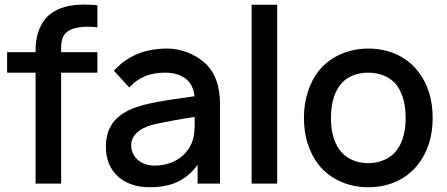

<svg xmlns="http://www.w3.org/2000/svg" viewBox="-20 -786 1914 822"><path d="M312.5 -667.7C338.5 -672.9 368.8 -672.9 396.9 -668.8V-763.5C316.7 -770.8 239.6 -766.7 184.4 -716.7C142.7 -675 132.3 -616.7 132.3 -572.9V-562.5H10.4V-475H132.3V0H241.7V-475H396.9V-562.5H241.7V-581.2C241.7 -628.1 257.3 -658.3 312.5 -667.7Z M921.9 0V-340.6C921.9 -409.4 905.2 -476 852.1 -520.8C813.5 -554.2 754.2 -578.1 695.8 -578.1C600 -578.1 526 -546.9 467.7 -483.3L533.3 -411.5C576 -458.3 628.1 -475 686.5 -475C759.4 -475 807.3 -439.6 812.5 -374C716.7 -359.4 602.1 -347.9 532.3 -314.6C461.5 -280.2 433.3 -228.1 433.3 -156.2C433.3 -51 508.3 15.6 618.8 15.6C709.4 15.6 772.9 -9.4 826 -80.2V0ZM792.7 -157.3C763.5 -107.3 709.4 -77.1 641.7 -77.1C584.4 -77.1 541.7 -112.5 541.7 -164.6C541.7 -213.5 589.6 -242.7 645.8 -255.2C689.6 -264.6 751 -276 813.5 -285.4C813.5 -235.4 814.6 -193.8 792.7 -157.3Z M1057.3 0V-765.6H1166.7V0Z M1556.3 15.6C1639.6 15.6 1714.6 -14.6 1765.6 -77.1C1813.5 -136.5 1832.3 -204.2 1832.3 -281.2C1832.3 -355.2 1814.6 -426 1765.6 -485.4C1715.6 -547.9 1638.5 -578.1 1556.3 -578.1C1475 -578.1 1396.9 -545.8 1346.9 -485.4C1302.1 -429.2 1281.3 -357.3 1281.3 -281.2C1281.3 -206.3 1300 -136.5 1346.9 -77.1C1397.9 -15.6 1475 15.6 1556.3 15.6ZM1716.7 -281.2C1716.7 -231.3 1707.3 -181.2 1679.2 -143.8C1652.1 -106.3 1605.2 -87.5 1556.3 -87.5C1507.3 -87.5 1461.5 -106.3 1434.4 -143.8C1406.3 -181.2 1396.9 -231.3 1396.9 -281.2C1396.9 -331.2 1406.3 -382.3 1434.4 -419.8C1461.5 -457.3 1507.3 -475 1556.3 -475C1605.2 -475 1652.1 -457.3 1679.2 -419.8C1707.3 -382.3 1716.7 -331.2 1716.7 -281.2Z"/></svg>

Font: Manrope Semibold
Style: Regular
Weight: 600
Width: 4
Designer: Michael Sharanda
Foundry: Michael Sharanda
Version: Version 2.000;PS 002.000;hotconv 1.0.88;makeotf.lib2.5.64775